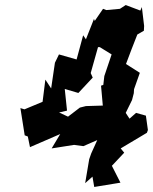

<svg xmlns="http://www.w3.org/2000/svg" viewBox="-20 -716 607 762"><path d="M479 -268 504 -319 511 -346 512 -362 535 -427 480 -462C495 -501 509 -540 525 -579L551 -594L552 -613L543 -688L537 -674L479 -696L456 -681L402 -676L389 -681L356 -633L353 -641L321 -560L310 -576L284 -480L214 -500L198 -467L183 -365L160 -400L149 -312L77 -282L61 -287L78 -179L91 -174L88 -186L99 -132L219 -184L185 -127L274 -141L311 -136L366 -160L342 -107L334 -84L318 11L347 -15L354 26L458 9L424 -58L473 -110L441 -149L454 -124L563 -189L567 -200L559 -257L520 -268L494 -245ZM208 -268 246 -277 237 -363 291 -347 348 -408 340 -426 369 -529H376L423 -500L394 -414L390 -379L381 -376L388 -297L321 -295L297 -289L250 -253L177 -287Z"/></svg>

Font: Asimov Aggro
Style: CondIt
Weight: 500
Designer: Google
Version: Version 2.000980; 2014